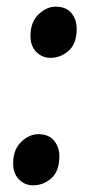

<svg xmlns="http://www.w3.org/2000/svg" viewBox="-20 -548 274 576"><path d="M71.5 -444Q72.5 -483 96.2 -505.5Q120 -528 147 -528Q179 -528 195 -507.8Q211 -487.5 210 -457.5Q209 -415.5 185.2 -395Q161.5 -374.5 131 -374.5Q106 -374.5 88.2 -393Q70.5 -411.5 71.5 -444ZM19.5 -61.5Q20.5 -100.5 44.2 -123Q68 -145.5 95 -145.5Q127 -145.5 143 -125.2Q159 -105 158 -75Q157 -33 133.2 -12.5Q109.5 8 79 8Q54 8 36.2 -10.5Q18.5 -29 19.5 -61.5Z"/></svg>

Font: Merriweather 24pt SemiCondensed
Style: Bold Italic
Weight: 700
Width: 4
Italic angle: -7.8°
Designer: Eben Sorkin
Foundry: Eben Sorkin
Version: Version 2.101